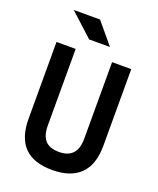

<svg xmlns="http://www.w3.org/2000/svg" viewBox="-164 -999 914 1108"><g transform="rotate(20 293.0 -445.5)"><path d="M291 9.8Q63.5 9.8 63.5 -222.7V-693.4H181.2V-222.7Q181.2 -162.1 208.3 -131.8Q235.4 -101.6 293 -101.6Q404.8 -101.6 404.8 -222.7V-693.4H522.5V-222.7Q522.5 -106.4 463.6 -48.3Q404.8 9.8 291 9.8ZM235.4 -771.5 93.8 -900.9H255.4L363.3 -771.5Z"/></g></svg>

Font: CaskaydiaCove NF SemiBold
Style: Regular
Weight: 600
Designer: Aaron Bell
Foundry: Saja Typeworks
Version: Version 2111.001; VTT 6.35;Nerd Fonts 3.2.1